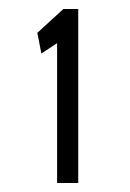

<svg xmlns="http://www.w3.org/2000/svg" viewBox="-20 -653 290 427"><path d="M107 -246V-557L72 -534L63 -580L121 -633H154V-246Z"/></svg>

Font: Inconsolata UltraCondensed SemiBold
Style: Regular
Weight: 600
Width: 1
Monospace: yes
Designer: Raph Levien, Cyreal, Brenton Simpson
Foundry: Raph Levien, Cyreal, Google
Version: Version 3.001; ttfautohint (v1.8.2.53-6de2)